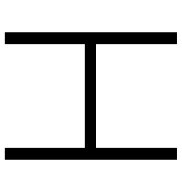

<svg xmlns="http://www.w3.org/2000/svg" viewBox="1 -751 750 792"><g transform="rotate(-90 376.0 -355.0)"><path d="M639 -710V0H590V-334H162V0H113V-710H162V-380H590V-710Z"/></g></svg>

Font: Synthetic Light
Style: Regular
Weight: 300
Designer: Santiago Orozco
Foundry: Typemade
Version: Version 2.000; ttfautohint (v1.8.4.7-5d5b)